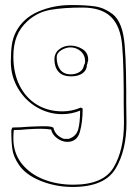

<svg xmlns="http://www.w3.org/2000/svg" viewBox="-20 -733 553 762"><path d="M482 -246Q482 -136 438.5 -63.5Q395 9 268 9Q201 9 140.5 -15.5Q80 -40 53 -82Q34 -111 29.5 -138.5Q25 -166 25 -212Q25 -222 30 -227Q60 -227 92 -230Q134 -232 154 -232Q186 -232 192 -226Q199 -195 233 -182H253Q283 -192 290.5 -220Q298 -248 298 -294Q264 -280 226 -280Q173 -280 126 -307.5Q79 -335 51 -383Q23 -431 23 -488Q23 -527 27 -555Q31 -583 44 -608Q73 -662 133 -687.5Q193 -713 262 -713Q322 -713 358 -707.5Q394 -702 427 -677Q468 -645 475 -551Q479 -502 480 -445.5Q481 -389 481 -374V-323ZM472 -246 471 -322V-373Q471 -388 470 -445Q469 -502 465 -550Q459 -628 421 -665.5Q383 -703 307 -703Q232 -703 180.5 -694Q129 -685 90 -650Q60 -623 46.5 -588.5Q33 -554 33 -509Q33 -443 57.5 -394Q82 -345 126 -318Q170 -291 228 -291Q264 -291 298 -305L300 -306L306 -304L307 -303L308 -300Q308 -249 297 -209.5Q286 -170 247 -170Q226 -170 206.5 -184.5Q187 -199 183 -219Q162 -222 141 -222Q123 -222 89 -220Q62 -217 35 -217Q33 -206 33 -184Q33 -126 65.5 -84.5Q98 -43 152 -21.5Q206 0 271 0Q391 0 431.5 -69.5Q472 -139 472 -246ZM330 -496Q330 -490 327 -484V-480L325 -476Q325 -455 308 -442.5Q291 -430 263 -430Q228 -430 212 -448.5Q196 -467 196 -497Q196 -522 214.5 -537Q233 -552 260 -552Q285 -552 307.5 -538Q330 -524 330 -496ZM317 -483Q317 -487 318 -488Q318 -514 300.5 -529.5Q283 -545 259 -545Q242 -545 223.5 -534Q205 -523 205 -505Q205 -475 219 -456.5Q233 -438 261 -438Q277 -438 290.5 -444.5Q304 -451 310 -463Q311 -468 313.5 -474Q316 -480 318 -484Z"/></svg>

Font: Londrina Outline
Style: Regular
Weight: 400
Designer: Marcelo Magalhaes
Foundry: Marcelo Magalhães
Version: Version 1.002